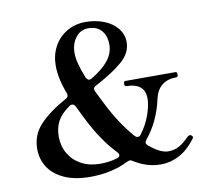

<svg xmlns="http://www.w3.org/2000/svg" viewBox="-82 -837 1056 945"><g transform="rotate(-10 446.0 -364.5)"><path d="M826 -91Q826 -88 822 -83Q750 13 646 13Q580 13 515 -27Q508 -33 500 -33Q496 -33 486 -29Q404 13 295 13Q218 13 165 -11.5Q112 -36 86.5 -76.5Q61 -117 61 -167Q61 -238 109 -288.5Q157 -339 242 -386Q254 -392 254 -403Q254 -410 252 -414Q222 -491 222 -555Q222 -607 244.5 -649.5Q267 -692 308.5 -717Q350 -742 404 -742Q453 -742 495 -725.5Q537 -709 561.5 -678.5Q586 -648 586 -609Q586 -556 538 -514Q490 -472 401 -425Q388 -419 388 -409Q388 -403 391 -397L425 -329Q477 -225 544 -148Q552 -140 559 -140Q568 -140 574 -148Q606 -190 622.5 -237Q639 -284 639 -319Q639 -358 615 -377Q591 -396 546 -396Q538 -396 538 -409Q538 -422 546 -422H797Q805 -422 805 -409Q805 -396 797 -396Q707 -396 687 -308Q664 -200 599 -120Q592 -111 592 -105Q592 -98 601 -90Q656 -44 695 -44Q726 -44 750.5 -58Q775 -72 800 -98Q806 -104 813 -104Q818 -104 822 -100Q826 -96 826 -91ZM324 -600Q324 -553 357 -472Q364 -459 374 -459Q379 -459 386 -463Q444 -498 472 -534Q500 -570 500 -612Q500 -655 477.5 -682Q455 -709 411 -709Q372 -709 348 -677.5Q324 -646 324 -600ZM440 -54Q454 -59 454 -69Q454 -76 446 -84Q376 -156 316 -276Q289 -330 284 -341Q278 -353 267 -353Q260 -353 255 -349Q212 -319 194 -286Q176 -253 176 -208Q176 -161 198.5 -123Q221 -85 261 -63.5Q301 -42 354 -42Q401 -42 440 -54Z"/></g></svg>

Font: Shippori Mincho B1 SemiBold
Style: Regular
Weight: 600
Designer: FONTDASU
Foundry: FONTDASU / Google Inc. / but / Adobe
Version: Version 3.110; ttfautohint (v1.8.3)